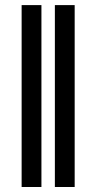

<svg xmlns="http://www.w3.org/2000/svg" viewBox="-20 -747 398 767"><path d="M145.5 -726.6V0H66.4V-726.6ZM278.3 -726.6V0H199.2V-726.6Z"/></svg>

Font: Atlassian Sans
Style: Regular
Weight: 400
Designer: Rasmus Andersson
Foundry: Modifications by Atlassian Pty Ltd, manufactured by rsms
Version: Version 4.001;git-9221beed3